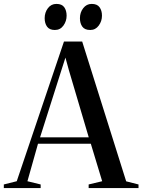

<svg xmlns="http://www.w3.org/2000/svg" viewBox="-48 -960 728 980"><path d="M37.5 -35 278.5 -748H371.5L596 -34.5L659 -18.5V0H404.5V-18.5L473.5 -35L415.5 -226.5H146L92 -35L159.5 -18.5V0H-28.5V-18.5ZM405 -259 303.5 -602 286 -666 265.5 -602 156.5 -259ZM231.5 -807Q204.5 -807 192.2 -824Q180 -841 180 -867Q180 -896.5 196.5 -918.2Q213 -940 239.5 -940H240.5Q268 -940 280 -923Q292 -906 292 -880Q292 -852 275.8 -829.5Q259.5 -807 232.5 -807ZM412 -807Q384.5 -807 372.2 -824Q360 -841 360 -867Q360 -896.5 376.8 -918.2Q393.5 -940 419.5 -940H420.5Q448 -940 460.2 -923Q472.5 -906 472.5 -880Q472.5 -852 456 -829.5Q439.5 -807 413 -807Z"/></svg>

Font: Merriweather 144pt
Style: Regular
Weight: 400
Version: Version 2.100